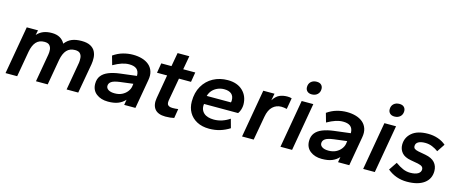

<svg xmlns="http://www.w3.org/2000/svg" viewBox="-42 -1245 4326 1816"><g transform="rotate(15 2121.0 -336.5)"><path d="M26 0 108 -470H218L208 -422Q235 -452 270 -466Q305 -480 352 -480Q400 -480 432 -461.5Q464 -443 481 -410Q510 -448 549 -464Q588 -480 643 -480Q698 -480 730.5 -462.5Q763 -445 777.5 -416.5Q792 -388 793.5 -355Q795 -322 790 -292L738 0H624L672 -275Q675 -297 673 -322Q671 -347 656 -364Q641 -381 606 -381Q555 -381 525 -348.5Q495 -316 483 -251L439 0H324L372 -275Q376 -297 374 -321.5Q372 -346 357 -363.5Q342 -381 306 -381Q255 -381 225.5 -348.5Q196 -316 184 -251L140 0Z M1030 10Q961 10 916 -25Q871 -60 871 -123Q871 -170 895 -201Q919 -232 964 -250Q1009 -268 1072 -276L1234 -296Q1234 -320 1227 -337Q1220 -354 1207 -364Q1194 -374 1176 -378.5Q1158 -383 1135 -383Q1101 -383 1064 -371Q1027 -359 981 -333L956 -421Q1002 -453 1050.5 -466.5Q1099 -480 1147 -480Q1196 -480 1236.5 -468Q1277 -456 1305 -432Q1333 -408 1345 -371.5Q1357 -335 1348 -286L1298 0H1188L1197 -53Q1169 -22 1129.5 -6Q1090 10 1030 10ZM1071 -82Q1113 -82 1143 -97Q1173 -112 1192 -136Q1211 -160 1216 -186L1220 -215L1093 -199Q1033 -191 1010.5 -174.5Q988 -158 988 -133Q988 -110 1010 -96Q1032 -82 1071 -82Z M1592 6Q1556 6 1529.5 -4Q1503 -14 1487.5 -33.5Q1472 -53 1467 -80.5Q1462 -108 1468 -142L1508 -374H1409L1425 -470H1525L1549 -604H1664L1640 -470H1758L1742 -374H1624L1584 -150Q1581 -131 1584.5 -117.5Q1588 -104 1601 -97Q1614 -90 1637 -90Q1650 -90 1665.5 -91Q1681 -92 1692 -94L1677 -3Q1661 1 1639.5 3.5Q1618 6 1592 6Z M2021 10Q1951 10 1900.5 -17Q1850 -44 1823.5 -90.5Q1797 -137 1797 -197Q1797 -285 1834 -348.5Q1871 -412 1934 -446Q1997 -480 2076 -480Q2169 -480 2223 -428Q2277 -376 2277 -292Q2277 -272 2270 -247.5Q2263 -223 2249 -204H1915Q1911 -175 1918.5 -153Q1926 -131 1943 -115.5Q1960 -100 1985.5 -92.5Q2011 -85 2041 -85Q2083 -85 2122 -98Q2161 -111 2196 -135L2220 -48Q2176 -20 2127 -5Q2078 10 2021 10ZM1920 -284H2157Q2160 -293 2160 -304Q2160 -346 2135.5 -367Q2111 -388 2064 -388Q2031 -388 2001.5 -375.5Q1972 -363 1951 -340.5Q1930 -318 1920 -284Z M2342 0 2424 -470H2534L2521 -402Q2548 -445 2581.5 -460.5Q2615 -476 2660 -476Q2671 -476 2682.5 -474.5Q2694 -473 2702 -470L2683 -361Q2670 -364 2656.5 -366Q2643 -368 2629 -368Q2580 -368 2545 -335.5Q2510 -303 2498 -235L2456 0Z M2718 0 2800 -470H2914L2832 0ZM2875 -555Q2846 -555 2830 -570.5Q2814 -586 2814 -610Q2814 -644 2835.5 -663.5Q2857 -683 2891 -683Q2921 -683 2936.5 -667.5Q2952 -652 2952 -628Q2952 -595 2930.5 -575Q2909 -555 2875 -555Z M3124 10Q3055 10 3010 -25Q2965 -60 2965 -123Q2965 -170 2989 -201Q3013 -232 3058 -250Q3103 -268 3166 -276L3328 -296Q3328 -320 3321 -337Q3314 -354 3301 -364Q3288 -374 3270 -378.5Q3252 -383 3229 -383Q3195 -383 3158 -371Q3121 -359 3075 -333L3050 -421Q3096 -453 3144.5 -466.5Q3193 -480 3241 -480Q3290 -480 3330.5 -468Q3371 -456 3399 -432Q3427 -408 3439 -371.5Q3451 -335 3442 -286L3392 0H3282L3291 -53Q3263 -22 3223.5 -6Q3184 10 3124 10ZM3165 -82Q3207 -82 3237 -97Q3267 -112 3286 -136Q3305 -160 3310 -186L3314 -215L3187 -199Q3127 -191 3104.5 -174.5Q3082 -158 3082 -133Q3082 -110 3104 -96Q3126 -82 3165 -82Z M3528 0 3610 -470H3724L3642 0ZM3685 -555Q3656 -555 3640 -570.5Q3624 -586 3624 -610Q3624 -644 3645.5 -663.5Q3667 -683 3701 -683Q3731 -683 3746.5 -667.5Q3762 -652 3762 -628Q3762 -595 3740.5 -575Q3719 -555 3685 -555Z M3957 10Q3903 10 3855 -7Q3807 -24 3766 -58L3820 -138Q3861 -109 3895 -94.5Q3929 -80 3965 -80Q4015 -80 4041.5 -96Q4068 -112 4068 -139Q4068 -155 4057 -165.5Q4046 -176 4015 -183L3943 -196Q3880 -207 3852.5 -240Q3825 -273 3825 -317Q3825 -388 3879 -434Q3933 -480 4037 -480Q4088 -480 4133.5 -464.5Q4179 -449 4212 -420L4161 -343Q4134 -363 4101.5 -376.5Q4069 -390 4032 -390Q3989 -390 3965 -376Q3941 -362 3941 -335Q3941 -319 3951.5 -310Q3962 -301 3990 -295L4061 -282Q4125 -270 4154.5 -236.5Q4184 -203 4184 -154Q4184 -77 4124.5 -33.5Q4065 10 3957 10Z"/></g></svg>

Font: Gantari SemiBold
Style: Italic
Weight: 600
Italic angle: -10°
Designer: Anugrah Pasau
Foundry: Lafontype
Version: Version 1.000